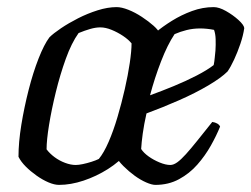

<svg xmlns="http://www.w3.org/2000/svg" viewBox="-20 -520 707 540"><path d="M417 0Q407 0 391 -7Q375 -14 358.5 -26Q342 -38 327 -53Q312 -68 303 -84Q303 -129 312 -177.5Q321 -226 335 -270.5Q349 -315 363.5 -350Q378 -385 388 -402Q398 -412 417.5 -428.5Q437 -445 463.5 -461.5Q490 -478 520 -489Q550 -500 581 -500Q596 -500 615.5 -489Q635 -478 650.5 -464Q666 -450 667 -441Q664 -420 656 -396.5Q648 -373 638.5 -352.5Q629 -332 620 -319Q602 -301 565.5 -279.5Q529 -258 483.5 -238Q438 -218 392 -201Q385 -170 381.5 -144.5Q378 -119 377 -101Q384 -90 398 -80Q412 -70 429 -63Q446 -56 459 -56Q468 -56 478.5 -63.5Q489 -71 503 -86.5Q517 -102 535 -124.5Q553 -147 577 -177Q585 -176 591 -172.5Q597 -169 599 -164Q589 -139 573 -110.5Q557 -82 535 -57Q513 -32 483.5 -16Q454 0 417 0ZM402 -252Q435 -264 469 -278Q503 -292 533 -307.5Q563 -323 581 -337Q583 -347 584 -358Q585 -369 586 -378Q587 -394 586.5 -409.5Q586 -425 582 -436Q572 -438 562 -439Q552 -440 543 -440Q523 -440 505 -435.5Q487 -431 471 -424Q451 -394 433 -347.5Q415 -301 402 -252ZM146 0Q133 0 116.5 -7Q100 -14 83 -26Q66 -38 52.5 -51.5Q39 -65 32 -79Q32 -120 40 -169Q48 -218 60.5 -267Q73 -316 88.5 -355.5Q104 -395 119 -415Q130 -426 151.5 -440.5Q173 -455 199.5 -468.5Q226 -482 254.5 -491Q283 -500 308 -500Q322 -500 341 -492.5Q360 -485 379 -472.5Q398 -460 412 -447.5Q426 -435 429 -426Q429 -393 421 -347Q413 -301 400.5 -252Q388 -203 372.5 -160.5Q357 -118 340 -93Q316 -65 283.5 -44.5Q251 -24 215 -12Q179 0 146 0ZM193 -56Q201 -56 213 -58.5Q225 -61 237.5 -65Q250 -69 258 -73Q272 -90 285.5 -121Q299 -152 310.5 -191Q322 -230 331 -269.5Q340 -309 345 -343Q350 -377 350 -398Q341 -409 326 -419Q311 -429 294 -436Q277 -443 262 -443Q249 -443 233.5 -438.5Q218 -434 201 -427Q181 -399 165 -354.5Q149 -310 137 -261Q125 -212 118 -169Q111 -126 111 -100Q120 -88 133.5 -78Q147 -68 163 -62Q179 -56 193 -56Z"/></svg>

Font: Texturina 12pt Light
Style: Italic
Weight: 300
Italic angle: -11°
Designer: Guillermo Torres Carreño
Foundry: Omnibus-Type
Version: Version 1.002